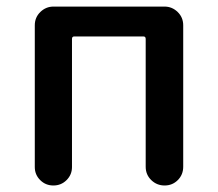

<svg xmlns="http://www.w3.org/2000/svg" viewBox="-20 -570 669 590"><path d="M86.9 -56.6V-492.2Q86.9 -516.6 104 -533.2Q121.1 -549.8 144.5 -549.8H485.4Q508.8 -549.8 525.9 -533.2Q543 -516.6 543 -492.2V-57.6Q543 -33.2 526.4 -16.6Q509.8 0 485.8 0Q461.9 0 444.8 -16.6Q427.7 -33.2 427.7 -57.6V-450.2Q427.7 -458 420.9 -458H208Q201.2 -458 201.2 -450.2V-56.6Q201.2 -33.2 184.6 -16.6Q168 0 144 0Q120.1 0 103.5 -16.6Q86.9 -33.2 86.9 -56.6Z"/></svg>

Font: Gen Jyuu Gothic P Medium
Style: Regular
Weight: 500
Designer: [Source Han Sans]
Ryoko NISHIZUKA  (kana & ideographs); Paul D. Hunt (Latin, Greek & Cyrillic); Wenlong ZHANG  (bopomofo
Version: Version 1.002.20150607